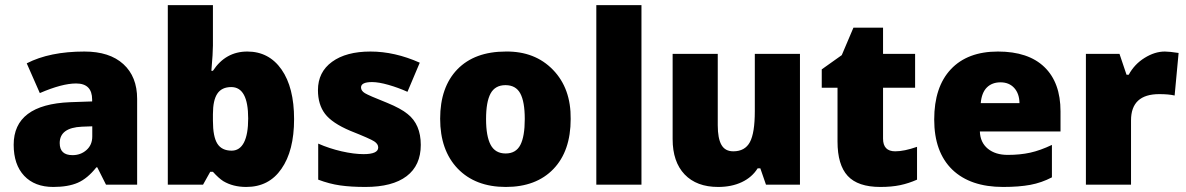

<svg xmlns="http://www.w3.org/2000/svg" viewBox="-20 -728 4678 757"><path d="M520.7 0H397.9L363.5 -68.3H360Q325.1 -24.3 286.9 -7.6Q248.7 9.1 190.1 9.1Q116.8 9.1 75.3 -34.9Q33.9 -78.9 33.9 -157.2Q33.9 -316 256.8 -325.1L343.3 -328.1V-335.2Q343.3 -398.9 280.1 -398.9Q224.5 -398.9 137 -361L85.4 -478.3Q175.9 -524.8 312.9 -524.8Q412 -524.8 466.4 -475.2Q520.7 -425.7 520.7 -338.2ZM215.4 -163.8Q215.4 -116.3 265.9 -116.3Q298.3 -116.3 321 -136.5Q343.8 -156.7 343.8 -190.1V-230L302.8 -228.5Q215.4 -224.5 215.4 -163.8Z M958.5 -260.9Q958.5 -384.7 891.8 -384.7Q854.4 -384.7 837 -358.9Q819.5 -333.2 819.5 -277.6V-252.3Q819.5 -189.1 837 -161.5Q854.4 -134 893.3 -134Q925.2 -134 941.9 -166.3Q958.5 -198.7 958.5 -260.9ZM819.5 -448.9Q869.6 -524.8 955 -524.8Q1040.4 -524.8 1090 -454Q1139.5 -383.2 1139.5 -258.3Q1139.5 -133.5 1089.5 -62.2Q1040.4 9.1 951 9.1Q898.9 9.1 860.5 -13.7Q842.3 -25.3 819.5 -50.6H808.9L780.6 0H641.6V-707.8H819.5V-548Q819.5 -519.7 813.4 -448.9Z M1587 -278.6Q1639 -237.6 1639 -156.7Q1639 -75.8 1583.2 -33.4Q1527.3 9.1 1420.6 9.1Q1363.5 9.1 1321 3Q1278.6 -3 1234.6 -19.7V-161.8Q1278.1 -142.6 1326.8 -131.4Q1375.6 -120.3 1413.5 -120.3Q1471.2 -120.3 1471.2 -146.6Q1471.2 -160.3 1455.5 -170.6Q1439.8 -181 1361 -212.3Q1289.2 -242.7 1261.4 -279.3Q1233.6 -316 1233.6 -372.6Q1233.6 -443.9 1289.2 -484.3Q1344.8 -524.8 1440.6 -524.8Q1536.4 -524.8 1635 -480.8L1586.5 -366Q1550.6 -382.2 1511.9 -393.3Q1473.2 -404.4 1446.9 -404.4Q1403.4 -404.4 1403.4 -383.2Q1403.4 -370.1 1418.6 -360.7Q1433.8 -351.4 1506.6 -322.5Q1560.7 -300.3 1587 -278.6Z M2049 -258.6Q2049 -327.1 2031.3 -359.7Q2013.7 -392.3 1973 -392.3Q1932.3 -392.3 1914.3 -359.5Q1896.4 -326.6 1896.4 -258.6Q1896.4 -190.6 1914.6 -156.7Q1932.8 -122.9 1973.5 -122.9Q2014.2 -122.9 2031.6 -156.5Q2049 -190.1 2049 -258.6ZM2230 -258.8Q2230 -132.5 2162 -61.7Q2094 9.1 1974.2 9.1Q1854.4 9.1 1784.6 -63.2Q1715.4 -135.5 1715.4 -259.9Q1715.4 -384.2 1783.1 -454.5Q1851.4 -524.8 1974.2 -524.8Q2089 -526.3 2160.3 -452.7Q2231.5 -379.2 2230 -258.8Z M2509.1 -707.8V0H2331.1V-707.8Z M3134 0H3000L2977.8 -64.2H2967.1Q2944.9 -28.8 2904.7 -9.9Q2864.5 9.1 2811.4 9.1Q2726.5 9.1 2679.2 -40.4Q2632 -90 2632 -179.5V-515.7H2809.9V-234.1Q2809.9 -182.5 2824.3 -157Q2838.7 -131.4 2871.1 -131.4Q2917.1 -131.4 2936.6 -167.6Q2956 -203.7 2956 -289.7V-515.7H3134Z M3461.6 -181.5Q3461.6 -131.4 3509.6 -131.4Q3545 -131.4 3595.6 -149.1V-19.7Q3562.7 -5.1 3529.1 2Q3495.4 9.1 3451 9.1Q3362.5 9.1 3322.3 -34.4Q3282.1 -77.9 3282.1 -169.9V-382.2H3219.9V-454.5L3298.8 -510.6L3344.8 -618.8H3461.6V-515.7H3588V-382.2H3461.6Z M3846.8 -321.5H3999.5Q3999 -358.9 3978.8 -381.2Q3958.5 -403.4 3924.9 -403.4Q3891.3 -403.4 3870.8 -383Q3850.4 -362.5 3846.8 -321.5ZM3934.8 9.1Q3805.9 9.1 3734.6 -59.2Q3663.3 -128.4 3663.3 -256.8Q3663.3 -385.2 3729 -455Q3794.7 -524.8 3914.6 -524.8Q4034.4 -524.8 4097.8 -463.6Q4161.3 -402.4 4161.3 -288.7V-209.8H3843.3Q3844.8 -166.3 3874.6 -141.8Q3904.4 -117.3 3953.2 -117.3Q4002 -117.3 4042 -126.1Q4081.9 -135 4127.4 -156.7V-28.8Q4087 -7.6 4042.2 0.8Q3997.5 9.1 3934.8 9.1Z M4572.8 -524.8Q4590 -524.8 4626.9 -519.2L4611.2 -351.4Q4588 -356.9 4550.6 -356.9Q4439.3 -356.9 4439.3 -253.3V0H4261.4V-515.7H4393.8L4421.6 -433.3H4430.2Q4452.5 -474.7 4492.7 -499.7Q4532.9 -524.8 4572.8 -524.8Z"/></svg>

Font: Khula ExtraBold
Style: Regular
Weight: 800
Designer: Erin McLaughlin, Steve Matteson
Version: Version 1.002;PS 1.0;hotconv 1.0.72;makeotf.lib2.5.5900; ttf